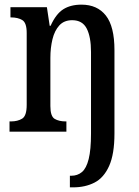

<svg xmlns="http://www.w3.org/2000/svg" viewBox="-20 -567 597 827"><path d="M281 240V190H287Q314 190 333 174Q352 158 362 118Q372 78 372 8V-343Q372 -408 353.5 -444Q335 -480 291 -480Q256 -480 235.5 -457.5Q215 -435 206 -398Q197 -361 197 -318V-110Q197 -66 215.5 -55Q234 -44 263 -44H266V0H21V-44H27Q56 -44 75.5 -56Q95 -68 95 -115V-425Q95 -469 76 -480.5Q57 -492 28 -492H25V-536H182L194 -456H198Q221 -507 252.5 -527Q284 -547 331 -547Q399 -547 436 -500Q473 -453 473 -351V8Q473 97 450 148Q427 199 387 219.5Q347 240 295 240Z"/></svg>

Font: Noto Serif Armenian Condensed Medium
Style: Regular
Weight: 500
Width: 3
Designer: Monotype Design Team
Foundry: Monotype Imaging Inc.
Version: Version 2.008; ttfautohint (v1.8.4.7-5d5b)